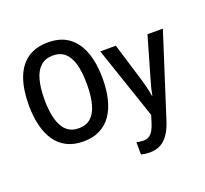

<svg xmlns="http://www.w3.org/2000/svg" viewBox="-157 -913 1432 1340"><g transform="rotate(-20 559.0 -242.5)"><path d="M601.6 -357.9Q601.6 -276.4 585.4 -208.7Q569.3 -141.1 535.9 -92.3Q502.4 -43.5 450.7 -16.8Q398.9 9.8 327.6 9.8Q255.4 9.8 203.4 -17.1Q151.4 -43.9 118.2 -93Q85 -142.1 69.1 -209.7Q53.2 -277.3 53.2 -358.9Q53.2 -474.6 83 -556.4Q112.8 -638.2 173.8 -681.6Q234.9 -725.1 328.6 -725.1Q423.3 -725.1 483.6 -679Q543.9 -632.8 572.8 -550.3Q601.6 -467.8 601.6 -357.9ZM169.4 -357.9Q169.4 -272 186.3 -211.4Q203.1 -150.9 238 -119.4Q272.9 -87.9 327.6 -87.9Q383.3 -87.9 417.7 -119.1Q452.1 -150.4 468.5 -210.7Q484.9 -271 484.9 -357.9Q484.9 -445.3 468.8 -505.4Q452.6 -565.4 418 -596.4Q383.3 -627.4 328.6 -627.4Q272.9 -627.4 237.8 -595.9Q202.6 -564.5 186 -504.4Q169.4 -444.3 169.4 -357.9ZM650.4 -541H766.1L856.9 -241.7Q862.8 -221.7 867.9 -202.1Q873 -182.6 876.7 -163.8Q880.4 -145 883.3 -126.5H886.7Q890.6 -151.4 897.7 -180.4Q904.8 -209.5 914.6 -241.7L1001 -541H1115.2L918.9 71.8Q900.9 128.4 875.5 166Q850.1 203.6 815.7 221.9Q781.2 240.2 735.4 240.2Q716.3 240.2 700.4 237.8Q684.6 235.4 670.9 231.9V140.6Q681.6 143.6 694.1 145.5Q706.5 147.5 719.7 147.5Q745.1 147.5 762.7 137Q780.3 126.5 793.2 104.7Q806.2 83 816.4 49.3L832.5 -3.4Z"/></g></svg>

Font: Open Sans SemiCondensed SemiBold
Style: Regular
Weight: 600
Width: 4
Designer: Monotype Design Team
Foundry: Monotype Imaging Inc.
Version: Version 3.000